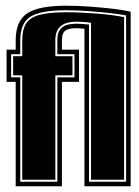

<svg xmlns="http://www.w3.org/2000/svg" viewBox="-20 -653 487 673"><path d="M35 0V-366H3V-479H35V-512Q35 -579 75 -606Q115 -633 212 -633Q250 -633 292.5 -630Q335 -627 374 -622.5Q413 -618 438 -612V0H276V-552Q268 -553 260.5 -553.5Q253 -554 248 -554Q219 -554 208 -545Q197 -536 197 -513V-479H257V-366H197V0ZM51 -16H181V-382H241V-463H181V-513Q181 -543 197 -556.5Q213 -570 248 -570Q256 -570 268.5 -569Q281 -568 292 -567V-16H422V-599Q395 -604 358.5 -608Q322 -612 284 -614.5Q246 -617 212 -617Q121 -617 86 -594Q51 -571 51 -512V-463H19V-382H51ZM58 -23V-389H26V-456H58V-512Q58 -549 71.5 -570.5Q85 -592 119 -601Q153 -610 212 -610Q260 -610 317.5 -605.5Q375 -601 415 -593V-23H299V-573Q287 -575 272 -576Q257 -577 248 -577Q174 -577 174 -513V-456H234V-389H174V-23Z"/></svg>

Font: Alumni Sans Collegiate One
Style: Regular
Weight: 400
Designer: Robert E. Leuschke
Foundry: Robert E. Leuschke
Version: Version 1.100